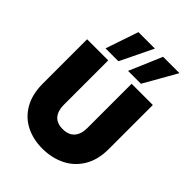

<svg xmlns="http://www.w3.org/2000/svg" viewBox="-271 -1111 1254 1254"><g transform="rotate(45 356.0 -484.0)"><path d="M248 -705V-296Q248 -239 274.5 -208Q301 -177 355 -177Q409 -177 436.5 -208.5Q464 -240 464 -296V-705H660V-296Q660 -199 619 -130.5Q578 -62 507.5 -27.5Q437 7 351 7Q265 7 197.5 -27.5Q130 -62 91.5 -130Q53 -198 53 -296V-705ZM299 -748H180L257 -975H409ZM507 -748H388L485 -975H636Z"/></g></svg>

Font: Fz Poppins ExtBd
Style: Regular
Weight: 800
Designer: Ninad Kale (Devanagari), Jonny Pinhorn (Latin)
Foundry: Indian Type Foundry
Version: Vit hóa bi Vntype.Com & FontZin.Com